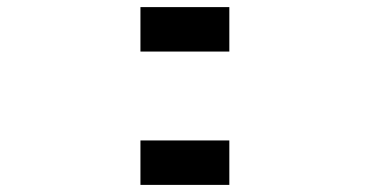

<svg xmlns="http://www.w3.org/2000/svg" viewBox="-20 -645 1040 540"><path d="M375 -625H625V-500H375ZM375 -250H625V-125H375Z"/></svg>

Font: Dogica
Style: Bold
Weight: 700
Monospace: yes
Designer: Roberto Mocci
Version: Version 001.000